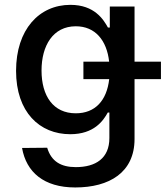

<svg xmlns="http://www.w3.org/2000/svg" viewBox="-20 -573 697 808"><path d="M296.5 215.9C440.7 215.9 546.2 152.3 546.2 12.1V-240.1H657.3V-313.6H546.2V-545.5H442.1V-457H434.3C415.5 -490.8 377.8 -552.6 276.3 -552.6C144.5 -552.6 47.6 -448.5 47.6 -274.9C47.6 -100.9 146.7 -8.2 275.6 -8.2C375.7 -8.2 414.4 -64.6 433.6 -99.4H440.3V7.8C440.3 93.4 382.5 130.3 299 130.3C236.5 130.3 195.7 106.2 178.6 48.7L72.8 49.7C90.6 151.3 164.4 215.9 296.5 215.9ZM154.8 -276.3C154.8 -381 203.1 -462.4 299 -462.4C380.7 -462.4 429.3 -403.4 439.3 -313.6H331V-240.1H439.6C429.3 -149.5 380.3 -96.2 299 -96.2C204.2 -96.2 154.8 -169 154.8 -276.3Z"/></svg>

Font: Margiela Sans Medium
Style: Regular
Weight: 500
Designer: Stefan Endress, Andreas Faust
Version: Version 1.100;FEAKit 1.0